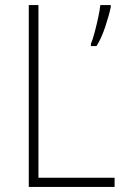

<svg xmlns="http://www.w3.org/2000/svg" viewBox="-20 -734 490 754"><path d="M93 0V-714H131V-36H430V0ZM415 -706Q408 -673 393 -628Q378 -583 359 -553H337V-562Q343 -575 351 -604.5Q359 -634 365.5 -664.5Q372 -695 374 -714H415Z"/></svg>

Font: Noto Sans Arabic SemCond ExtLt
Style: Regular
Weight: 200
Width: 4
Designer: Monotype Design Team, Nadine Chahine, Nizar Qandah and Khaled Hosny
Foundry: Monotype Imaging Inc.
Version: Version 2.012; ttfautohint (v1.8.4.7-5d5b)